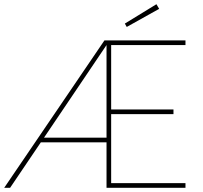

<svg xmlns="http://www.w3.org/2000/svg" viewBox="-20 -892 966 912"><path d="M0 0 476 -700H861V-678H508V-372H804V-350H508V-22H861V0H486V-216H174L28 0ZM486 -238V-678L189 -238ZM582 -764 573 -780 723 -872 736 -850Z"/></svg>

Font: Mach Thin
Style: Regular
Weight: 250
Version: Version 1.002